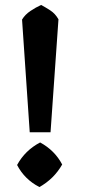

<svg xmlns="http://www.w3.org/2000/svg" viewBox="-20 -739 405 775"><path d="M184 -205H100L69 -660Q81 -680 102.5 -694.5Q124 -709 146 -719Q163 -710 183 -697Q203 -684 216 -661ZM49 -73Q81 -132 142 -164Q201 -132 231 -75Q198 -17 139 16Q79 -15 49 -73Z"/></svg>

Font: Brawler
Style: Bold
Weight: 700
Designer: Oleg Frolov, Haley Fiege
Foundry: Oleg Frolov, Haley Fiege
Version: Version 1.101; ttfautohint (v1.8.3)